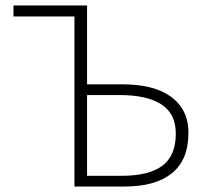

<svg xmlns="http://www.w3.org/2000/svg" viewBox="-20 -679 754 699"><path d="M251 0V-619H29V-659H297V-372H427Q480 -372 524 -361.5Q568 -351 599.5 -329Q631 -307 648.5 -274Q666 -241 666 -195Q666 -97 606 -48.5Q546 0 435 0ZM297 -39H423Q522 -39 571 -75.5Q620 -112 620 -193Q620 -265 567.5 -299Q515 -333 415 -333H297Z"/></svg>

Font: Giro Light
Style: Regular
Weight: 300
Designer: Paul D. Hunt
Foundry: Adobe Systems Incorporated
Version: Version 1.000;PS 1.0;hotconv 1.0.88;makeotf.lib2.5.647800